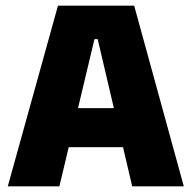

<svg xmlns="http://www.w3.org/2000/svg" viewBox="-20 -659 678 679"><path d="M7.5 0 185 -639H454.5L630 0H447.5L325.5 -520.5H314L190 0ZM175 -138.5V-276.5H461.5V-138.5Z"/></svg>

Font: Anek Gurmukhi Medium ExtraBold
Style: Regular
Weight: 800
Version: Version 1.003